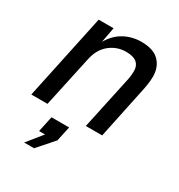

<svg xmlns="http://www.w3.org/2000/svg" viewBox="-184 -669 968 1037"><g transform="rotate(30 300.0 -150.0)"><path d="M23 0 136 -532H229L211 -437Q243 -492 291.5 -518Q340 -544 397 -544Q473 -544 508.5 -507Q544 -470 544 -412Q544 -387 539.5 -359Q535 -331 530 -310L465 0H363L431 -317Q435 -333 437.5 -350.5Q440 -368 440 -388Q440 -420 419 -438Q398 -456 352 -456Q295 -456 250.5 -420Q206 -384 192 -315L124 0ZM119 244 195 150H158L179 52H289L269 144L181 244Z"/></g></svg>

Font: Geist Mono Medium
Style: Italic
Weight: 500
Italic angle: -12°
Monospace: yes
Designer: Basement.studio, Andrés Briganti, Mateo Zaragoza
Foundry: Basement.studio, Vercel, Andrés Briganti, Guido Ferreyra, Mateo Zaragoza
Version: Version 1.500; ttfautohint (v1.8.4.7-5d5b)